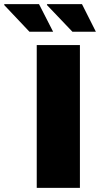

<svg xmlns="http://www.w3.org/2000/svg" viewBox="-114 -905 482 925"><path d="M63 0V-688H271V0ZM235 -752 112 -881 113 -885H281L348 -752ZM28 -752 -94 -881 -93 -885H74L142 -752Z"/></svg>

Font: Archivo SemiCondensed Black
Style: Regular
Weight: 900
Width: 4
Designer: Hector Gatti
Foundry: Omnibus-Type
Version: Version 2.001